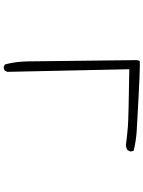

<svg xmlns="http://www.w3.org/2000/svg" viewBox="111 -900 777 1040"><g transform="rotate(90 500.0 -379.5)"><path d="M342.8 -10.7Q354 -10.7 361.8 -16.1L368.7 -30.3L354.5 -690.9Q620.6 -687 667 -683.1Q713.4 -679.2 759.3 -673.3Q761.7 -672.9 764.2 -672.9Q779.8 -672.9 792.5 -681.2L799.3 -694.8Q799.8 -696.3 799.8 -697.3Q799.8 -708 794.9 -714.8Q742.7 -727.5 688.5 -731Q630.9 -734.9 511.7 -740.7Q372.6 -748 334.5 -748Q314.5 -748 310.5 -747.6L309.6 -747.1Q308.1 -745.1 306.6 -739.5Q305.2 -733.9 305.2 -722.7L312 -140.1Q313 -75.2 328.6 -17.1L340.3 -11.2Q341.8 -10.7 342.8 -10.7Z"/></g></svg>

Font: NaikaiFont
Style: ExtraLight
Weight: 200
Version: Version 1.89